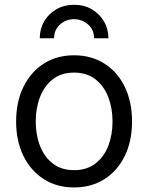

<svg xmlns="http://www.w3.org/2000/svg" viewBox="-20 -782 628 813"><path d="M293.5 11.7Q220.7 11.7 165.5 -23.4Q110.4 -58.6 79.3 -121.6Q48.3 -184.6 48.3 -267.1Q48.3 -351.1 79.3 -414.3Q110.4 -477.5 165.5 -512.7Q220.7 -547.9 293.5 -547.9Q366.7 -547.9 422.1 -512.7Q477.5 -477.5 508.3 -414.3Q539.1 -351.1 539.1 -267.1Q539.1 -184.6 508.3 -121.6Q477.5 -58.6 422.1 -23.4Q366.7 11.7 293.5 11.7ZM293.5 -61.5Q347.7 -61.5 384 -89.6Q420.4 -117.7 438.5 -164.3Q456.5 -210.9 456.5 -267.1Q456.5 -323.7 438.5 -370.8Q420.4 -418 384 -446.3Q347.7 -474.6 293.5 -474.6Q239.7 -474.6 203.6 -446.3Q167.5 -418 149.4 -371.1Q131.3 -324.2 131.3 -267.1Q131.3 -210.9 149.4 -164.3Q167.5 -117.7 203.6 -89.6Q239.7 -61.5 293.5 -61.5ZM293.5 -761.7Q335.9 -761.7 368.4 -742.9Q400.9 -724.1 419.9 -691.9Q439 -659.7 439 -620.1H378.4Q378.4 -655.8 353.3 -678.2Q328.1 -700.7 293.5 -700.7Q259.3 -700.7 234.1 -678.2Q209 -655.8 209 -620.1H148.4Q148.4 -659.7 167.2 -691.9Q186 -724.1 219 -742.9Q252 -761.7 293.5 -761.7Z"/></svg>

Font: V-Inter
Style: Regular-375
Weight: 375
Designer: Rasmus Andersson
Foundry: rsms
Version: Version 4.000;git-4146feb